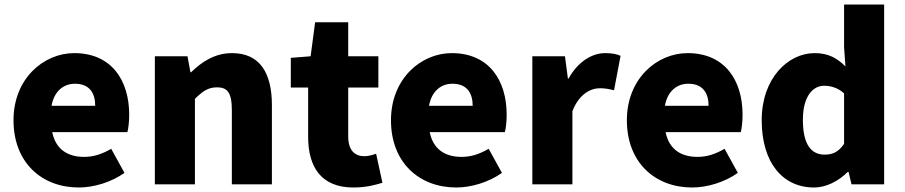

<svg xmlns="http://www.w3.org/2000/svg" viewBox="-20 -819 4019 853"><path d="M330 14C396 14 474 -9 533 -51L474 -158C433 -134 395 -122 354 -122C282 -122 228 -154 212 -232H546C550 -246 554 -277 554 -309C554 -464 474 -583 310 -583C173 -583 40 -469 40 -285C40 -96 166 14 330 14ZM209 -349C221 -416 264 -447 313 -447C378 -447 403 -405 403 -349Z M668 0H846V-380C880 -413 904 -431 944 -431C989 -431 1010 -409 1010 -330V0H1188V-352C1188 -494 1135 -583 1011 -583C934 -583 876 -544 829 -498H826L813 -569H668Z M1550 14C1608 14 1649 2 1679 -7L1651 -136C1637 -131 1617 -125 1599 -125C1557 -125 1527 -150 1527 -213V-430H1661V-569H1527V-720H1380L1360 -569L1272 -562V-430H1349V-211C1349 -77 1407 14 1550 14Z M2007 14C2073 14 2151 -9 2210 -51L2151 -158C2110 -134 2072 -122 2031 -122C1959 -122 1905 -154 1889 -232H2223C2227 -246 2231 -277 2231 -309C2231 -464 2151 -583 1987 -583C1850 -583 1717 -469 1717 -285C1717 -96 1843 14 2007 14ZM1886 -349C1898 -416 1941 -447 1990 -447C2055 -447 2080 -405 2080 -349Z M2345 0H2523V-325C2552 -400 2603 -427 2645 -427C2670 -427 2687 -423 2708 -418L2737 -571C2721 -578 2702 -583 2668 -583C2611 -583 2548 -546 2506 -470H2503L2490 -569H2345Z M3055 14C3121 14 3199 -9 3258 -51L3199 -158C3158 -134 3120 -122 3079 -122C3007 -122 2953 -154 2937 -232H3271C3275 -246 3279 -277 3279 -309C3279 -464 3199 -583 3035 -583C2898 -583 2765 -469 2765 -285C2765 -96 2891 14 3055 14ZM2934 -349C2946 -416 2989 -447 3038 -447C3103 -447 3128 -405 3128 -349Z M3597 14C3651 14 3706 -15 3746 -55H3750L3763 0H3908V-799H3730V-609L3736 -524C3699 -560 3662 -583 3599 -583C3481 -583 3364 -471 3364 -285C3364 -99 3455 14 3597 14ZM3644 -132C3583 -132 3547 -178 3547 -287C3547 -392 3592 -438 3641 -438C3671 -438 3703 -429 3730 -404V-180C3705 -143 3678 -132 3644 -132Z"/></svg>

Font: Noto Sans TC Black
Style: Regular
Weight: 900
Designer: Ryoko NISHIZUKA 西塚涼子 (kana, bopomofo & ideographs); Paul D. Hunt (Latin, Greek & Cyrillic); Sandoll Communications 산돌커뮤니
Foundry: Adobe
Version: Version 2.004;hotconv 1.0.118;makeotfexe 2.5.65603